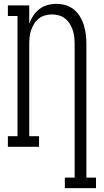

<svg xmlns="http://www.w3.org/2000/svg" viewBox="-20 -763 540 998"><path d="M317 215V160H368V-535Q368 -553 366 -571.5Q364 -590 358 -607Q352 -624 342.5 -639.5Q333 -655 318.5 -666.5Q304 -678 286 -683Q268 -688 250 -688Q232 -688 214 -683Q196 -678 181.5 -666.5Q167 -655 157.5 -639.5Q148 -624 142 -607Q136 -590 134 -571.5Q132 -553 132 -535V-55H183V0H21V-55H71V-680H21V-735H132V-640Q140 -662 153 -681.5Q166 -701 184.5 -715.5Q203 -730 226 -736.5Q249 -743 273 -743Q297 -743 321 -736Q345 -729 364 -713.5Q383 -698 396 -676.5Q409 -655 416 -631.5Q423 -608 426 -584Q429 -560 429 -535V160H479V215Z"/></svg>

Font: Iosevka Curly Slab Light
Style: Regular
Weight: 300
Monospace: yes
Designer: Belleve Invis
Foundry: Belleve Invis
Version: Version 22.1.2; ttfautohint (v1.8.4)